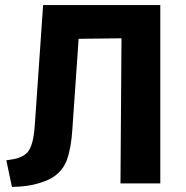

<svg xmlns="http://www.w3.org/2000/svg" viewBox="-20 -723 735 757"><path d="M27 14 5 -91Q38 -95 54 -101Q74 -108 86.5 -120.5Q99 -133 107 -161Q115 -189 118 -241L150 -703H612V0H455L459 -572L290 -570L265 -209Q260 -138 244.5 -94.5Q229 -51 190 -25Q171 -12 129.5 0.5Q88 13 27 14Z"/></svg>

Font: Ruda SemiBold
Style: Bold
Weight: 900
Designer: Mariela Monsalve and Angelina Sanchez
Foundry: Mariela Monsalve and Angelina Sanchez
Version: Version 2.000